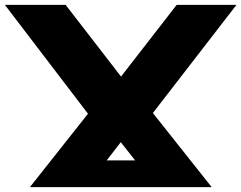

<svg xmlns="http://www.w3.org/2000/svg" viewBox="-27 -770 993 790"><path d="M844 0 602 -305 946 -750H700L471 -455L243 -750H-7L335 -302L96 0ZM412 -110 470 -185 529 -110Z"/></svg>

Font: Bounded ExtBd
Style: Regular
Weight: 800
Designer: Vlad Churkin
Version: Version 3.0